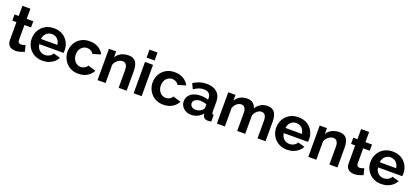

<svg xmlns="http://www.w3.org/2000/svg" viewBox="48 -1870 6548 3019"><g transform="rotate(20 3322.0 -360.0)"><path d="M375 -27Q358 -20 334 -11Q310 -2 282.5 3.5Q255 9 227 9Q190 9 159 -4Q128 -17 109.5 -45.5Q91 -74 91 -120V-421H22V-524H91V-694H225V-524H335V-421H225V-165Q226 -138 240 -126Q254 -114 275 -114Q296 -114 316 -121Q336 -128 348 -133Z M681 10Q618 10 567 -11.5Q516 -33 480 -70.5Q444 -108 424.5 -156.5Q405 -205 405 -259Q405 -334 438.5 -396Q472 -458 534.5 -495.5Q597 -533 682 -533Q768 -533 829 -495.5Q890 -458 922.5 -396.5Q955 -335 955 -264Q955 -252 954 -239.5Q953 -227 952 -219H547Q551 -179 570.5 -149Q590 -119 620.5 -103.5Q651 -88 686 -88Q726 -88 761.5 -107.5Q797 -127 810 -159L925 -127Q906 -87 870.5 -56Q835 -25 787 -7.5Q739 10 681 10ZM544 -304H818Q814 -344 795.5 -373.5Q777 -403 747 -419.5Q717 -436 680 -436Q644 -436 614.5 -419.5Q585 -403 566.5 -373.5Q548 -344 544 -304Z M1281 10Q1217 10 1166 -11.5Q1115 -33 1079 -71.5Q1043 -110 1023.5 -159Q1004 -208 1004 -262Q1004 -336 1037.5 -397.5Q1071 -459 1133 -496Q1195 -533 1280 -533Q1365 -533 1426 -496Q1487 -459 1517 -399L1386 -359Q1369 -388 1341 -403.5Q1313 -419 1279 -419Q1241 -419 1209.5 -399.5Q1178 -380 1160 -344.5Q1142 -309 1142 -262Q1142 -216 1160.5 -180.5Q1179 -145 1210 -124.5Q1241 -104 1279 -104Q1303 -104 1324.5 -112Q1346 -120 1363 -134Q1380 -148 1388 -166L1519 -126Q1501 -87 1466.5 -56Q1432 -25 1385.5 -7.5Q1339 10 1281 10Z M2088 0H1954V-294Q1954 -357 1932 -386Q1910 -415 1871 -415Q1844 -415 1816.5 -401Q1789 -387 1767 -362.5Q1745 -338 1735 -306V0H1601V-524H1722V-427Q1742 -461 1773 -484.5Q1804 -508 1844.5 -520.5Q1885 -533 1930 -533Q1979 -533 2010.5 -515.5Q2042 -498 2058.5 -468.5Q2075 -439 2081.5 -402Q2088 -365 2088 -327Z M2205 0V-524H2339V0ZM2205 -597V-730H2339V-597Z M2704 10Q2640 10 2589 -11.5Q2538 -33 2502 -71.5Q2466 -110 2446.5 -159Q2427 -208 2427 -262Q2427 -336 2460.5 -397.5Q2494 -459 2556 -496Q2618 -533 2703 -533Q2788 -533 2849 -496Q2910 -459 2940 -399L2809 -359Q2792 -388 2764 -403.5Q2736 -419 2702 -419Q2664 -419 2632.5 -399.5Q2601 -380 2583 -344.5Q2565 -309 2565 -262Q2565 -216 2583.5 -180.5Q2602 -145 2633 -124.5Q2664 -104 2702 -104Q2726 -104 2747.5 -112Q2769 -120 2786 -134Q2803 -148 2811 -166L2942 -126Q2924 -87 2889.5 -56Q2855 -25 2808.5 -7.5Q2762 10 2704 10Z M2988 -155Q2988 -206 3016.5 -244.5Q3045 -283 3096 -304Q3147 -325 3213 -325Q3246 -325 3280 -320Q3314 -315 3339 -304V-332Q3339 -382 3309.5 -409Q3280 -436 3222 -436Q3179 -436 3140 -421Q3101 -406 3058 -377L3015 -465Q3067 -499 3121.5 -516Q3176 -533 3236 -533Q3348 -533 3410.5 -477Q3473 -421 3473 -317V-150Q3473 -129 3480.5 -120Q3488 -111 3505 -109V0Q3487 3 3472.5 5Q3458 7 3448 7Q3408 7 3387.5 -11Q3367 -29 3362 -55L3359 -82Q3325 -38 3274 -14Q3223 10 3170 10Q3118 10 3076.5 -11.5Q3035 -33 3011.5 -70.5Q2988 -108 2988 -155ZM3314 -128Q3325 -140 3332 -152Q3339 -164 3339 -174V-227Q3315 -237 3287 -242.5Q3259 -248 3234 -248Q3182 -248 3148.5 -225.5Q3115 -203 3115 -166Q3115 -146 3126 -128Q3137 -110 3158 -99Q3179 -88 3208 -88Q3238 -88 3267 -99.5Q3296 -111 3314 -128Z M4412 0H4278V-294Q4278 -356 4256.5 -385.5Q4235 -415 4197 -415Q4158 -415 4122.5 -384.5Q4087 -354 4072 -305V0H3938V-294Q3938 -357 3916.5 -386Q3895 -415 3857 -415Q3818 -415 3782.5 -385Q3747 -355 3732 -306V0H3598V-524H3719V-427Q3749 -478 3799 -505.5Q3849 -533 3914 -533Q3979 -533 4015.5 -501Q4052 -469 4062 -422Q4094 -476 4143.5 -504.5Q4193 -533 4255 -533Q4304 -533 4334.5 -515.5Q4365 -498 4382 -468.5Q4399 -439 4405.5 -402Q4412 -365 4412 -327Z M4772 10Q4709 10 4658 -11.5Q4607 -33 4571 -70.5Q4535 -108 4515.5 -156.5Q4496 -205 4496 -259Q4496 -334 4529.5 -396Q4563 -458 4625.5 -495.5Q4688 -533 4773 -533Q4859 -533 4920 -495.5Q4981 -458 5013.5 -396.5Q5046 -335 5046 -264Q5046 -252 5045 -239.5Q5044 -227 5043 -219H4638Q4642 -179 4661.5 -149Q4681 -119 4711.5 -103.5Q4742 -88 4777 -88Q4817 -88 4852.5 -107.5Q4888 -127 4901 -159L5016 -127Q4997 -87 4961.5 -56Q4926 -25 4878 -7.5Q4830 10 4772 10ZM4635 -304H4909Q4905 -344 4886.5 -373.5Q4868 -403 4838 -419.5Q4808 -436 4771 -436Q4735 -436 4705.5 -419.5Q4676 -403 4657.5 -373.5Q4639 -344 4635 -304Z M5615 0H5481V-294Q5481 -357 5459 -386Q5437 -415 5398 -415Q5371 -415 5343.5 -401Q5316 -387 5294 -362.5Q5272 -338 5262 -306V0H5128V-524H5249V-427Q5269 -461 5300 -484.5Q5331 -508 5371.5 -520.5Q5412 -533 5457 -533Q5506 -533 5537.5 -515.5Q5569 -498 5585.5 -468.5Q5602 -439 5608.5 -402Q5615 -365 5615 -327Z M6043 -27Q6026 -20 6002 -11Q5978 -2 5950.5 3.5Q5923 9 5895 9Q5858 9 5827 -4Q5796 -17 5777.5 -45.5Q5759 -74 5759 -120V-421H5690V-524H5759V-694H5893V-524H6003V-421H5893V-165Q5894 -138 5908 -126Q5922 -114 5943 -114Q5964 -114 5984 -121Q6004 -128 6016 -133Z M6349 10Q6286 10 6235 -11.5Q6184 -33 6148 -70.5Q6112 -108 6092.5 -156.5Q6073 -205 6073 -259Q6073 -334 6106.5 -396Q6140 -458 6202.5 -495.5Q6265 -533 6350 -533Q6436 -533 6497 -495.5Q6558 -458 6590.5 -396.5Q6623 -335 6623 -264Q6623 -252 6622 -239.5Q6621 -227 6620 -219H6215Q6219 -179 6238.5 -149Q6258 -119 6288.5 -103.5Q6319 -88 6354 -88Q6394 -88 6429.5 -107.5Q6465 -127 6478 -159L6593 -127Q6574 -87 6538.5 -56Q6503 -25 6455 -7.5Q6407 10 6349 10ZM6212 -304H6486Q6482 -344 6463.5 -373.5Q6445 -403 6415 -419.5Q6385 -436 6348 -436Q6312 -436 6282.5 -419.5Q6253 -403 6234.5 -373.5Q6216 -344 6212 -304Z"/></g></svg>

Font: Raleway Thin
Style: Bold
Weight: 700
Version: Version 4.026